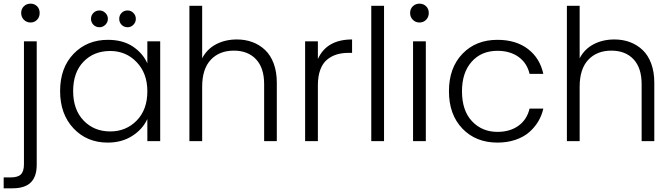

<svg xmlns="http://www.w3.org/2000/svg" viewBox="-47 -772 3673 1050"><path d="M120.1 -648.9Q98.6 -648.9 83.7 -663.8Q68.8 -678.7 68.8 -701.2Q68.8 -723.6 83.7 -737.8Q98.6 -752 120.1 -752Q141.6 -752 155.8 -737.8Q169.9 -723.6 169.9 -701.2Q169.9 -678.2 155.5 -663.6Q141.1 -648.9 120.1 -648.9ZM-26.9 257.8V198.2H11.2Q50.3 198.2 67.1 181.9Q84 165.5 84 126V-545.9H153.8V128.9Q153.8 194.3 121.1 226.1Q88.4 257.8 22 257.8Z M281.7 -273.9Q281.7 -401.4 355.5 -477.8Q429.2 -554.2 543 -554.2Q624 -554.2 678.7 -518.1Q733.4 -481.9 758.8 -425.8V-545.9H829.1V0H758.8V-121.1Q732.9 -64.9 676 -28.6Q619.1 7.8 542 7.8Q428.2 7.8 355 -70.1Q281.7 -147.9 281.7 -273.9ZM353 -273.9Q353 -172.4 410.2 -112.8Q467.3 -53.2 555.7 -53.2Q642.1 -53.2 700.4 -112.5Q758.8 -171.9 758.8 -272.9Q758.8 -371.1 700.4 -432.1Q642.1 -493.2 555.7 -493.2Q466.3 -493.2 409.7 -434.6Q353 -376 353 -273.9ZM497.1 -714.8Q515.6 -714.8 529.3 -701.2Q543 -687.5 543 -668.9Q543 -650.4 529.3 -636.7Q515.6 -623 497.1 -623Q477.1 -623 463.9 -636.5Q450.7 -649.9 450.7 -668.9Q450.7 -688 463.9 -701.4Q477.1 -714.8 497.1 -714.8ZM650.9 -714.8Q669.4 -714.8 682.6 -701.2Q695.8 -687.5 695.8 -668.9Q695.8 -650.4 682.6 -636.7Q669.4 -623 650.9 -623Q630.9 -623 617.9 -636.5Q605 -649.9 605 -668.9Q605 -688 617.9 -701.4Q630.9 -714.8 650.9 -714.8Z M988.8 -740.2H1058.6V-453.1Q1084.5 -503.4 1134.5 -529.8Q1184.6 -556.2 1248.5 -556.2Q1294.9 -556.2 1334 -541.5Q1373 -526.9 1403.1 -498.3Q1433.1 -469.7 1450 -424.1Q1466.8 -378.4 1466.8 -319.8V0H1397.5V-312Q1397.5 -400.9 1353 -448Q1308.6 -495.1 1231.9 -495.1Q1152.8 -495.1 1105.7 -445.1Q1058.6 -395 1058.6 -297.9V0H988.8Z M1691.4 0H1621.6V-545.9H1691.4V-449.2Q1739.7 -556.2 1878.4 -556.2V-482.9H1859.4Q1823.2 -482.9 1794.4 -474.1Q1765.6 -465.3 1741.7 -445.8Q1717.8 -426.3 1704.6 -390.6Q1691.4 -355 1691.4 -305.2Z M1983.4 -740.2H2053.2V0H1983.4Z M2211.9 -545.9H2281.7V0H2211.9ZM2210.7 -663.8Q2195.8 -678.7 2195.8 -701.2Q2195.8 -723.6 2210.7 -737.8Q2225.6 -752 2247.1 -752Q2268.6 -752 2283.2 -737.8Q2297.9 -723.6 2297.9 -701.2Q2297.9 -678.7 2283.2 -663.8Q2268.6 -648.9 2247.1 -648.9Q2225.6 -648.9 2210.7 -663.8Z M2408.2 -272.9Q2408.2 -400.9 2481.7 -477.5Q2555.2 -554.2 2673.3 -554.2Q2774.4 -554.2 2839.8 -504.4Q2905.3 -454.6 2924.3 -368.2H2849.1Q2835 -427.7 2788.6 -460.9Q2742.2 -494.1 2673.3 -494.1Q2585.4 -494.1 2532.5 -434.6Q2479.5 -375 2479.5 -272.9Q2479.5 -167 2534.4 -108.9Q2589.4 -50.8 2673.3 -50.8Q2742.2 -50.8 2788.6 -84.5Q2835 -118.2 2849.1 -178.2H2924.3Q2916 -140.6 2896.5 -107.9Q2877 -75.2 2846.7 -48.8Q2816.4 -22.5 2771.7 -7.3Q2727.1 7.8 2673.3 7.8Q2555.2 7.8 2481.7 -68.8Q2408.2 -145.5 2408.2 -272.9Z M3053.2 -740.2H3123V-453.1Q3148.9 -503.4 3199 -529.8Q3249 -556.2 3313 -556.2Q3359.4 -556.2 3398.4 -541.5Q3437.5 -526.9 3467.5 -498.3Q3497.6 -469.7 3514.4 -424.1Q3531.2 -378.4 3531.2 -319.8V0H3461.9V-312Q3461.9 -400.9 3417.5 -448Q3373 -495.1 3296.4 -495.1Q3217.3 -495.1 3170.2 -445.1Q3123 -395 3123 -297.9V0H3053.2Z"/></svg>

Font: PoppinsZ Light
Style: Regular
Weight: 300
Designer: Ninad Kale (Devanagari), Jonny Pinhorn (Latin)
Foundry: Indian Type Foundry
Version: Version 3.002;FEAKit 1.0